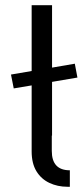

<svg xmlns="http://www.w3.org/2000/svg" viewBox="-20 -702 320 734"><path d="M179 -443.5 266 -458.5 276 -405.5 179 -389V-183.5H178V-125Q178 -51 247 -51V12H238Q200 12 168.8 -2.8Q137.5 -17.5 119.2 -47.5Q101 -77.5 101 -123V-375.5L32.5 -364L22 -417L101 -430.5V-682H179Z"/></svg>

Font: Betina Sans
Style: Regular
Weight: 400
Designer: Jonathan Pinhorn (font) & Cristiano Sobral (main changes)
Version: Version 2.001;April 28, 2021;FontCreator 13.0.0.2655 32-bit;